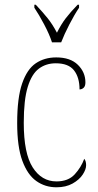

<svg xmlns="http://www.w3.org/2000/svg" viewBox="-20 -786 417 816"><path d="M220 10Q172 10 134.5 -16.5Q97 -43 75 -102.5Q53 -162 53 -263Q53 -370 74 -431Q95 -492 132 -517Q169 -542 219 -542Q279 -542 311 -510.5Q343 -479 343 -436Q343 -420 335.5 -413Q328 -406 318 -406Q318 -457 294.5 -487Q271 -517 217 -517Q176 -517 145.5 -494.5Q115 -472 98 -417Q81 -362 81 -264Q81 -134 119 -74.5Q157 -15 220 -15Q270 -15 297.5 -45Q325 -75 338 -111Q346 -102 346 -84Q346 -66 331.5 -44Q317 -22 288.5 -6Q260 10 220 10ZM201 -606Q190 -640 167.5 -682.5Q145 -725 126 -753V-766H132Q162 -734 182.5 -708.5Q203 -683 222 -647Q240 -683 259.5 -708.5Q279 -734 310 -766H316V-753Q297 -725 275 -682.5Q253 -640 240 -606Z"/></svg>

Font: Noto Serif Thai Condensed Thin
Style: Regular
Weight: 100
Width: 3
Designer: Monotype Design Team
Foundry: Monotype Imaging Inc.
Version: Version 2.001; ttfautohint (v1.8.4.7-5d5b)